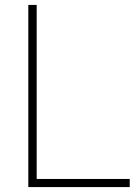

<svg xmlns="http://www.w3.org/2000/svg" viewBox="-20 -760 554 780"><path d="M95 0V-740H129V-33H507V0Z"/></svg>

Font: Encode Sans Th
Style: Regular
Weight: 100
Designer: Multiple Designers
Foundry: Impallari Type
Version: Version 3.002; ttfautohint (v1.8.3) -l 8 -r 50 -G 200 -x 14 